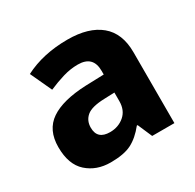

<svg xmlns="http://www.w3.org/2000/svg" viewBox="-129 -701 868 853"><g transform="rotate(-30 305.5 -274.5)"><path d="M377 -251V-207Q377 -160 346.5 -134Q316 -108 273 -108Q208 -108 208 -168Q208 -204 233.5 -225.5Q259 -247 324 -249ZM314 -559Q188 -559 93 -510L144 -400Q183 -417 221.5 -428.5Q260 -440 298 -440Q376 -440 376 -363V-344L282 -341Q162 -336 101 -294.5Q40 -253 40 -165Q40 -76 88 -33Q136 10 208 10Q277 10 316 -10Q355 -30 390 -74H394L426 0H540V-364Q540 -461 481 -510Q422 -559 314 -559Z"/></g></svg>

Font: Noto Sans UI Extra
Style: Regular
Weight: 800
Designer: Monotype Design Team
Foundry: Monotype Imaging Inc.
Version: Version 1.901